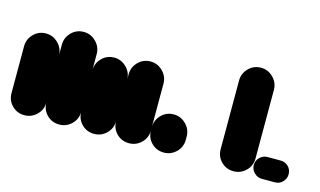

<svg xmlns="http://www.w3.org/2000/svg" viewBox="-56 -531 1136 681"><g transform="rotate(15 512.0 -190.0)"><path d="M0 -64H128V-236H0ZM64 -128Q37 -128 18.5 -109Q0 -90 0 -64Q0 -37 18.5 -18.5Q37 0 64 0Q90 0 109 -18.5Q128 -37 128 -64Q128 -90 109 -109Q90 -128 64 -128ZM64 -300Q37 -300 18.5 -281Q0 -262 0 -236Q0 -209 18.5 -190.5Q37 -172 64 -172Q90 -172 109 -190.5Q128 -209 128 -236Q128 -262 109 -281Q90 -300 64 -300Z M128 -64H256V-276H128ZM192 -128Q165 -128 146.5 -109Q128 -90 128 -64Q128 -37 146.5 -18.5Q165 0 192 0Q218 0 237 -18.5Q256 -37 256 -64Q256 -90 237 -109Q218 -128 192 -128ZM192 -340Q165 -340 146.5 -321Q128 -302 128 -276Q128 -249 146.5 -230.5Q165 -212 192 -212Q218 -212 237 -230.5Q256 -249 256 -276Q256 -302 237 -321Q218 -340 192 -340Z M256 -64H384V-216H256ZM320 -128Q293 -128 274.5 -109Q256 -90 256 -64Q256 -37 274.5 -18.5Q293 0 320 0Q346 0 365 -18.5Q384 -37 384 -64Q384 -90 365 -109Q346 -128 320 -128ZM320 -280Q293 -280 274.5 -261Q256 -242 256 -216Q256 -189 274.5 -170.5Q293 -152 320 -152Q346 -152 365 -170.5Q384 -189 384 -216Q384 -242 365 -261Q346 -280 320 -280Z M384 -64H512V-236H384ZM448 -128Q421 -128 402.5 -109Q384 -90 384 -64Q384 -37 402.5 -18.5Q421 0 448 0Q474 0 493 -18.5Q512 -37 512 -64Q512 -90 493 -109Q474 -128 448 -128ZM448 -300Q421 -300 402.5 -281Q384 -262 384 -236Q384 -209 402.5 -190.5Q421 -172 448 -172Q474 -172 493 -190.5Q512 -209 512 -236Q512 -262 493 -281Q474 -300 448 -300Z M512 -64H640V-76H512ZM576 -128Q549 -128 530.5 -109Q512 -90 512 -64Q512 -37 530.5 -18.5Q549 0 576 0Q602 0 621 -18.5Q640 -37 640 -64Q640 -90 621 -109Q602 -128 576 -128ZM576 -140Q549 -140 530.5 -121Q512 -102 512 -76Q512 -49 530.5 -30.5Q549 -12 576 -12Q602 -12 621 -30.5Q640 -49 640 -76Q640 -102 621 -121Q602 -140 576 -140Z M640 0Q640 0 640 0Q640 0 640 0Q640 0 640 0Q640 0 640 0H768Q768 0 768 0Q768 0 768 0Q768 0 768 0Q768 0 768 0Z M768 -64H896V-316H768ZM832 -128Q805 -128 786.5 -109Q768 -90 768 -64Q768 -37 786.5 -18.5Q805 0 832 0Q858 0 877 -18.5Q896 -37 896 -64Q896 -90 877 -109Q858 -128 832 -128ZM832 -380Q805 -380 786.5 -361Q768 -342 768 -316Q768 -289 786.5 -270.5Q805 -252 832 -252Q858 -252 877 -270.5Q896 -289 896 -316Q896 -342 877 -361Q858 -380 832 -380Z M936 -80Q920 -80 908 -68.5Q896 -57 896 -40Q896 -24 908 -12Q920 0 936 0H984Q1001 0 1012.5 -12Q1024 -24 1024 -40Q1024 -57 1012.5 -68.5Q1001 -80 984 -80Z"/></g></svg>

Font: Wavefont
Style: Bold
Weight: 700
Version: Version 3.004;gftools[0.9.33]